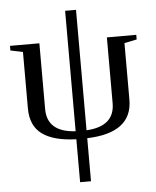

<svg xmlns="http://www.w3.org/2000/svg" viewBox="-56 -649 738 909"><g transform="rotate(-5 313.0 -195.0)"><path d="M339.4 -29.3Q473.6 -36.6 473.6 -146.5V-459H613.3V-437L554.2 -424.8V-156.2Q554.2 1.5 339.4 8.3V212.9H287.6V8.8Q179.7 5.4 125.7 -34.4Q71.8 -74.2 71.8 -156.2V-424.8L13.2 -437V-459H152.8V-146.5Q152.8 -36.6 287.6 -29.3V-601.6H339.4Z"/></g></svg>

Font: Tinos
Style: Regular
Weight: 400
Designer: Steve Matteson
Foundry: Monotype Imaging Inc.
Version: Version 1.23